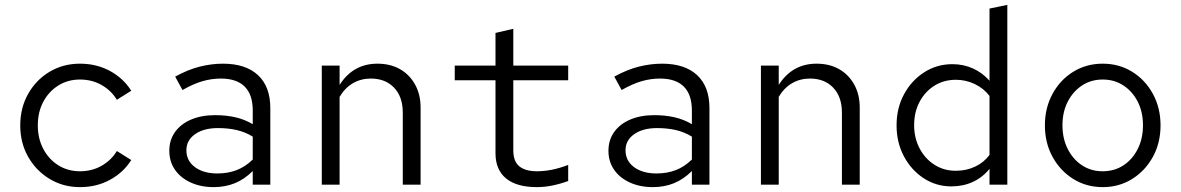

<svg xmlns="http://www.w3.org/2000/svg" viewBox="-20 -757 4840 787"><path d="M308 10Q239 10 183.5 -23.5Q128 -57 95.5 -114Q63 -171 63 -243Q63 -315 95.5 -372.5Q128 -430 183.5 -463Q239 -496 308 -496Q376 -496 431 -466Q486 -436 518 -385L459 -348Q436 -386 396.5 -408.5Q357 -431 308 -431Q258 -431 219 -406.5Q180 -382 157.5 -340Q135 -298 135 -243Q135 -189 157.5 -146.5Q180 -104 219 -79.5Q258 -55 308 -55Q357 -55 396.5 -77.5Q436 -100 459 -138L518 -101Q486 -50 431 -20Q376 10 308 10Z M856 10Q803 10 761.5 -9Q720 -28 697 -61.5Q674 -95 674 -139Q674 -183 697.5 -216Q721 -249 763.5 -267Q806 -285 862 -285Q906 -285 944 -276.5Q982 -268 1016 -248V-304Q1016 -369 983 -402Q950 -435 885 -435Q848 -435 811 -424.5Q774 -414 728 -388L698 -443Q751 -472 799 -484Q847 -496 894 -496Q987 -496 1037.5 -449Q1088 -402 1088 -314V0H1016V-56Q982 -22 942.5 -6Q903 10 856 10ZM744 -141Q744 -98 779 -72Q814 -46 871 -46Q914 -46 949.5 -59.5Q985 -73 1016 -103V-197Q985 -216 950 -224Q915 -232 873 -232Q815 -232 779.5 -207Q744 -182 744 -141Z M1299 0V-488H1372V-409Q1427.6 -496 1527 -496Q1580.2 -496 1619.6 -473.5Q1659 -451 1681.5 -410.3Q1704 -369.6 1704 -316V0H1631V-295Q1631 -360.4 1595.3 -397.7Q1559.5 -435 1500 -435Q1459.7 -435 1426.9 -416Q1394 -397 1372 -360V0Z M2180 10Q2098 10 2054.5 -25.5Q2011 -61 2011 -129V-428H1844V-488H2011V-622L2084 -639V-488H2309V-428H2084V-141Q2084 -95 2109 -75Q2134 -55 2181 -55Q2210 -55 2241 -61Q2272 -67 2309 -81V-15Q2276 -3 2244 3.5Q2212 10 2180 10Z M2656 10Q2603 10 2561.5 -9Q2520 -28 2497 -61.5Q2474 -95 2474 -139Q2474 -183 2497.5 -216Q2521 -249 2563.5 -267Q2606 -285 2662 -285Q2706 -285 2744 -276.5Q2782 -268 2816 -248V-304Q2816 -369 2783 -402Q2750 -435 2685 -435Q2648 -435 2611 -424.5Q2574 -414 2528 -388L2498 -443Q2551 -472 2599 -484Q2647 -496 2694 -496Q2787 -496 2837.5 -449Q2888 -402 2888 -314V0H2816V-56Q2782 -22 2742.5 -6Q2703 10 2656 10ZM2544 -141Q2544 -98 2579 -72Q2614 -46 2671 -46Q2714 -46 2749.5 -59.5Q2785 -73 2816 -103V-197Q2785 -216 2750 -224Q2715 -232 2673 -232Q2615 -232 2579.5 -207Q2544 -182 2544 -141Z M3099 0V-488H3172V-409Q3227.6 -496 3327 -496Q3380.2 -496 3419.6 -473.5Q3459 -451 3481.5 -410.3Q3504 -369.6 3504 -316V0H3431V-295Q3431 -360.4 3395.3 -397.7Q3359.5 -435 3300 -435Q3259.7 -435 3226.9 -416Q3194 -397 3172 -360V0Z M3880 7Q3817 7 3766 -26.5Q3715 -60 3685 -116.5Q3655 -173 3655 -243Q3655 -314 3685.5 -370.5Q3716 -427 3768 -460.5Q3820 -494 3884 -494Q3929 -494 3968 -476.5Q4007 -459 4036 -426V-722L4109 -737V0H4036V-65Q4008 -30 3968 -11.5Q3928 7 3880 7ZM3898 -57Q3941 -57 3977 -74Q4013 -91 4036 -122V-364Q4012 -395 3975.5 -412.5Q3939 -430 3898 -430Q3849 -430 3810.5 -406Q3772 -382 3749.5 -340Q3727 -298 3727 -244Q3727 -191 3749.5 -148.5Q3772 -106 3810.5 -81.5Q3849 -57 3898 -57Z M4500 10Q4433 10 4379.4 -23.4Q4325.8 -56.8 4294.4 -114Q4263 -171.2 4263 -243.1Q4263 -315 4294.4 -372.5Q4325.8 -430 4379.4 -463Q4433 -496 4499.9 -496Q4566.9 -496 4620.4 -463Q4674 -430 4705.5 -372.5Q4737 -315 4737 -243.1Q4737 -171.2 4705.6 -114Q4674.1 -56.8 4620.6 -23.4Q4567 10 4500 10ZM4499.5 -55Q4548 -55 4585 -79.3Q4622 -103.6 4643.5 -146.3Q4665 -189 4665 -243.5Q4665 -298 4643.5 -340.2Q4621.9 -382.4 4584.8 -406.7Q4547.7 -431 4500 -431Q4452 -431 4415 -406.5Q4378 -382 4356.5 -340Q4335 -298 4335 -243.5Q4335 -189 4356.5 -146.5Q4378 -104 4415 -79.5Q4452 -55 4499.5 -55Z"/></svg>

Font: Red Hat Mono VF Light
Style: Regular
Weight: 300
Monospace: yes
Designer: Pentagram, MCKL
Foundry: Pentagram, MCKL
Version: Version 1.023